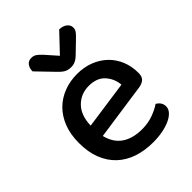

<svg xmlns="http://www.w3.org/2000/svg" viewBox="-202 -807 931 931"><g transform="rotate(-45 263.5 -341.0)"><path d="M150 -181Q164 -124 204.5 -96.5Q245 -69 308 -69Q350 -69 385 -82Q420 -95 441 -110Q469 -94 469 -65Q469 -48 456 -33.5Q443 -19 420.5 -8.5Q398 2 367.5 8Q337 14 302 14Q244 14 196.5 -2Q149 -18 115 -50Q81 -82 62.5 -129Q44 -176 44 -238Q44 -298 62 -343.5Q80 -389 111 -419.5Q142 -450 184 -466Q226 -482 274 -482Q322 -482 361.5 -466.5Q401 -451 429.5 -423.5Q458 -396 473.5 -358Q489 -320 489 -275Q489 -250 477 -238.5Q465 -227 442 -223ZM274 -401Q219 -401 182.5 -364Q146 -327 144 -258L390 -293Q386 -338 357 -369.5Q328 -401 274 -401ZM278 -603 366 -696Q392 -695 406.5 -683Q421 -671 421 -654Q421 -640 412.5 -629Q404 -618 389 -604L331 -548Q308 -525 278 -525Q260 -525 246 -531.5Q232 -538 213 -558L131 -643V-648Q131 -665 141.5 -679.5Q152 -694 172 -694Q187 -694 197.5 -687.5Q208 -681 224 -664Z"/></g></svg>

Font: Baloo Da 2 Medium
Style: Regular
Weight: 500
Designer: Noopur Datye, Sulekha Rajkumar and Ek Type
Foundry: Ek Type
Version: Version 1.640;hotconv 1.0.111;makeotfexe 2.5.65597; ttfautoh